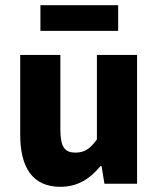

<svg xmlns="http://www.w3.org/2000/svg" viewBox="-20 -709 612 741"><path d="M213 12C280 12 327 -19 368 -68H372L383 0H509V-497H354V-171C327 -134 306 -120 271 -120C231 -120 213 -140 213 -209V-497H58V-189C58 -65 104 12 213 12ZM136 -590H436V-689H136Z"/></svg>

Font: DAIFUKU Sans
Style: Bold
Weight: 700
Designer: Original font ‘Source Han Sans JP’ : Paul D. Hunt
Foundry: Daifuku
Version: Version 1.000